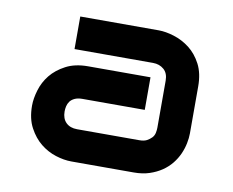

<svg xmlns="http://www.w3.org/2000/svg" viewBox="-55 -721 670 552"><g transform="rotate(10 280.0 -444.5)"><path d="M506.4 -375.7Q506.4 -362.4 503.2 -346.5Q500 -330.7 493.1 -315.1Q486.1 -299.5 475 -285.6Q463.9 -271.8 448.3 -261.1Q432.7 -250.5 412.6 -243.8Q392.6 -237.1 366.8 -237.1H184.7Q162.9 -237.1 138.6 -244.8Q114.4 -252.5 94.1 -268.8Q73.8 -285.1 59.7 -311.4Q45.5 -337.6 45.5 -375.7Q45.5 -396.5 53 -421.3Q60.4 -446 76.7 -466.3Q93.1 -486.6 119.8 -500.7Q146.5 -514.9 184.7 -514.9H366.8V-419.8H184.7Q171.3 -419.8 162.4 -415.6Q153.5 -411.4 148.8 -405Q144.1 -398.5 142.3 -390.6Q140.6 -382.7 140.6 -375.2Q140.6 -354.5 152.5 -342.8Q164.4 -331.2 184.7 -331.2H366.8Q380.2 -331.2 388.4 -335.6Q396.5 -340.1 402.2 -346Q407.9 -352 409.7 -360.4Q411.4 -368.8 411.4 -375.7V-512.9Q411.4 -534.7 398.5 -545.8Q385.6 -556.9 366.8 -556.9H137.6V-652H366.8Q387.1 -652 411.9 -644.3Q436.6 -636.6 457.7 -620.3Q478.7 -604 492.6 -577.5Q506.4 -551 506.4 -512.9Z"/></g></svg>

Font: AKL FREE 001
Style: Regular
Weight: 400
Designer: AKL
Foundry: AKL
Version: Version 1.00;August 10, 2024;FontCreator 13.0.0.2630 64-bit